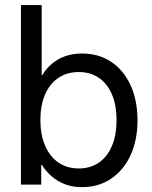

<svg xmlns="http://www.w3.org/2000/svg" viewBox="-20 -748 616 778"><path d="M312 10.3Q274.4 10.3 243.9 -1.2Q213.4 -12.7 189.9 -33Q166.5 -53.2 149.9 -79.6H147V0H64.9V-727.5H148.9V-443.8H151.4Q166.5 -469.2 189.5 -489Q212.4 -508.8 243.4 -520Q274.4 -531.2 312 -531.2Q379.4 -531.2 430.2 -497.6Q481 -463.9 509 -402.8Q537.1 -341.8 537.1 -260.7Q537.1 -180.2 509 -119.1Q481 -58.1 430.2 -23.9Q379.4 10.3 312 10.3ZM299.3 -65.4Q345.7 -65.4 379.9 -88.6Q414.1 -111.8 433.1 -155.5Q452.1 -199.2 452.1 -261.2Q452.1 -323.2 433.1 -366.7Q414.1 -410.2 379.9 -433.1Q345.7 -456.1 299.3 -456.1Q251 -456.1 215.8 -431.9Q180.7 -407.7 162.1 -364Q143.6 -320.3 143.6 -261.2Q143.6 -202.6 162.4 -158.4Q181.2 -114.3 216.1 -89.8Q251 -65.4 299.3 -65.4Z"/></svg>

Font: Inter 28pt
Style: Regular
Weight: 400
Designer: Rasmus Andersson
Foundry: rsms
Version: Version 4.001;git-66647c0bb